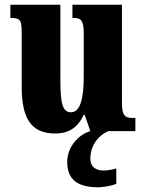

<svg xmlns="http://www.w3.org/2000/svg" viewBox="-20 -556 617 814"><path d="M214 10C273 10 311 -17 335 -69H339L363 0C313 14 265 67 265 130C265 205 308 238 397 238C414 238 456 232 473 223V158C453 164 435 167 420 167C387 167 363 152 363 117C363 54 405 13 440 0H554V-56H544C515 -56 497 -60 497 -118V-536H287V-480H290C319 -480 335 -475 335 -418V-230C335 -138 320 -80 281 -80C243 -80 236 -123 236 -222V-536H24V-480H27C70 -480 72 -466 72 -409V-188C72 -54 112 10 214 10Z"/></svg>

Font: Noto Serif Ethiopic ExtraCondensed Black
Style: Regular
Weight: 900
Width: 2
Designer: Monotype Design Team
Foundry: Monotype Imaging Inc.
Version: Version 2.102